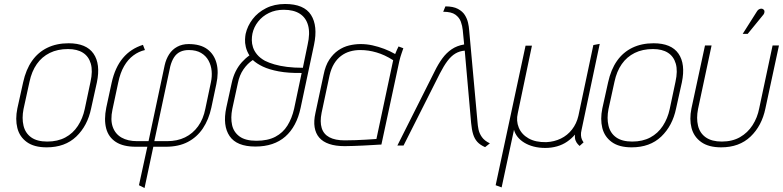

<svg xmlns="http://www.w3.org/2000/svg" viewBox="-20 -729 3927 963"><path d="M437 -185 466 -316Q485 -408 449 -460Q413 -512 324 -512Q264 -512 217.5 -489.5Q171 -467 140.5 -423.5Q110 -380 96 -316L67 -185Q56 -131 67 -87Q78 -43 114.5 -16.5Q151 10 214 10Q306 10 362.5 -44Q419 -98 437 -185ZM434 -319 405 -182Q395 -135 370.5 -97.5Q346 -60 307.5 -39.5Q269 -19 217 -19Q166 -19 136.5 -40Q107 -61 98 -98.5Q89 -136 98 -182L128 -319Q139 -371 164.5 -407.5Q190 -444 229.5 -463.5Q269 -483 321 -483Q367 -483 396 -464.5Q425 -446 435.5 -409.5Q446 -373 434 -319Z M540 -314 513 -189Q501 -129 512.5 -85Q524 -41 561 -17Q598 7 661 7H719L677 200L705 214L749 7H812Q876 7 922 -17Q968 -41 997.5 -85Q1027 -129 1040 -189L1065 -307Q1078 -367 1066 -412Q1054 -457 1019.5 -482.5Q985 -508 926 -508Q894 -508 869 -494.5Q844 -481 828.5 -457Q813 -433 806 -402L725 -21H668Q621 -21 589.5 -39Q558 -57 545.5 -92.5Q533 -128 544 -179L573 -315Q583 -364 602.5 -397.5Q622 -431 649 -451Q676 -471 707 -478L697 -504Q636 -485 596.5 -438Q557 -391 540 -314ZM818 -21H754L834 -396Q841 -423 853 -441.5Q865 -460 883.5 -469Q902 -478 927 -478Q964 -478 988.5 -463.5Q1013 -449 1026 -425Q1039 -401 1041.5 -373Q1044 -345 1038 -317L1010 -184Q1000 -132 973.5 -95.5Q947 -59 908 -40Q869 -21 818 -21Z M1410 -709Q1356 -709 1314.5 -688Q1273 -667 1247 -633Q1221 -599 1212 -559Q1210 -549 1209 -531.5Q1208 -514 1213 -493Q1218 -472 1231 -451Q1211 -437 1193 -417Q1175 -397 1162 -371Q1149 -345 1142 -312L1115 -189Q1096 -99 1131.5 -46.5Q1167 6 1261 6Q1354 6 1411 -44Q1468 -94 1488 -189L1555 -504Q1575 -599 1540 -654Q1505 -709 1410 -709ZM1523 -505 1499 -389Q1455 -389 1419.5 -393.5Q1384 -398 1356.5 -406Q1329 -414 1309 -424Q1284 -438 1269.5 -455.5Q1255 -473 1249 -491.5Q1243 -510 1243 -527.5Q1243 -545 1246 -560Q1253 -593 1274.5 -620.5Q1296 -648 1329 -664Q1362 -680 1403 -680Q1453 -680 1484 -660Q1515 -640 1525.5 -601Q1536 -562 1523 -505ZM1266 -23Q1211 -23 1181.5 -44.5Q1152 -66 1144 -102Q1136 -138 1145 -183L1173 -312Q1181 -352 1201 -381Q1221 -410 1248 -428Q1267 -410 1298.5 -395Q1330 -380 1378 -371Q1426 -362 1493 -363L1455 -183Q1444 -135 1421.5 -99Q1399 -63 1361 -43Q1323 -23 1266 -23Z M2003 -487 1979 -496Q1977 -492 1971 -479.5Q1965 -467 1962 -458Q1936 -473 1907 -484Q1878 -495 1848.5 -501.5Q1819 -508 1789 -508Q1760 -508 1731 -501Q1702 -494 1676.5 -476.5Q1651 -459 1631.5 -429.5Q1612 -400 1603 -354L1562 -162Q1553 -122 1558 -91Q1563 -60 1581 -39Q1599 -18 1631 -7Q1663 4 1709 4Q1729 4 1753.5 3Q1778 2 1802.5 1Q1827 0 1848 -1.5Q1869 -3 1881.5 -3.5Q1894 -4 1893 -4L1983 -423Q1988 -444 1994 -461Q2000 -478 2003 -487ZM1593 -163 1633 -351Q1641 -385 1655.5 -409Q1670 -433 1690.5 -448.5Q1711 -464 1735.5 -471Q1760 -478 1786 -478Q1808 -478 1828 -475Q1848 -472 1868.5 -466Q1889 -460 1909.5 -450.5Q1930 -441 1952 -427L1868 -32Q1869 -32 1854 -31Q1839 -30 1815 -28.5Q1791 -27 1763 -26Q1735 -25 1709 -25Q1661 -25 1632 -40.5Q1603 -56 1593.5 -87Q1584 -118 1593 -163Z M2375 -117 2333 -579Q2332 -595 2327.5 -615Q2323 -635 2311.5 -653.5Q2300 -672 2276.5 -684.5Q2253 -697 2214 -697L2203 -670Q2244 -670 2264 -655.5Q2284 -641 2291.5 -620Q2299 -599 2301 -578L2308 -506Q2272 -500 2245.5 -482Q2219 -464 2198.5 -436Q2178 -408 2160 -371L1973 1H2004L2186 -360Q2206 -399 2224.5 -423.5Q2243 -448 2264 -460.5Q2285 -473 2311 -475L2343 -112Q2346 -79 2353 -56Q2360 -33 2374 -17.5Q2388 -2 2413 9L2437 -10Q2410 -23 2397 -41.5Q2384 -60 2380 -80Q2376 -100 2375 -117Z M2897 -78 2988 -509 2956 -503 2881 -148Q2872 -109 2849 -79.5Q2826 -50 2793 -34Q2760 -18 2720 -16Q2666 -15 2631 -35Q2596 -55 2582 -89Q2568 -123 2577 -161L2648 -500H2616L2466 200L2496 211L2558 -78Q2563 -59 2576 -42.5Q2589 -26 2609.5 -13.5Q2630 -1 2656.5 6Q2683 13 2715 13Q2746 13 2774 5Q2802 -3 2824.5 -18.5Q2847 -34 2864 -54Q2862 -36 2867 -24Q2872 -12 2878.5 -5.5Q2885 1 2887 3L2907 -15Q2902 -22 2898.5 -30Q2895 -38 2894 -50Q2893 -62 2897 -78Z M3371 -185 3400 -316Q3419 -408 3383 -460Q3347 -512 3258 -512Q3198 -512 3151.5 -489.5Q3105 -467 3074.5 -423.5Q3044 -380 3030 -316L3001 -185Q2990 -131 3001 -87Q3012 -43 3048.5 -16.5Q3085 10 3148 10Q3240 10 3296.5 -44Q3353 -98 3371 -185ZM3368 -319 3339 -182Q3329 -135 3304.5 -97.5Q3280 -60 3241.5 -39.5Q3203 -19 3151 -19Q3100 -19 3070.5 -40Q3041 -61 3032 -98.5Q3023 -136 3032 -182L3062 -319Q3073 -371 3098.5 -407.5Q3124 -444 3163.5 -463.5Q3203 -483 3255 -483Q3301 -483 3330 -464.5Q3359 -446 3369.5 -409.5Q3380 -373 3368 -319Z M3819 -185 3887 -501H3855L3788 -186Q3779 -139 3754.5 -101Q3730 -63 3691.5 -41Q3653 -19 3600 -19Q3550 -19 3520 -40Q3490 -61 3481 -98.5Q3472 -136 3481 -182L3549 -501H3516L3448 -185Q3437 -131 3448.5 -87Q3460 -43 3497 -16.5Q3534 10 3597 10Q3688 10 3744.5 -44Q3801 -98 3819 -185ZM3806 -652Q3811 -657 3813 -663Q3815 -669 3814 -674.5Q3813 -680 3807 -683Q3803 -686 3797 -685.5Q3791 -685 3785.5 -681.5Q3780 -678 3776 -671L3705 -559H3730Z"/></svg>

Font: Advent Pro ExtraLight
Style: Italic
Weight: 250
Italic angle: -12°
Version: Version 3.000